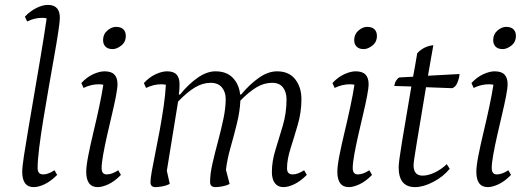

<svg xmlns="http://www.w3.org/2000/svg" viewBox="-20 -754 2152 786"><path d="M118 12Q71 12 71 -51Q71 -70 78 -116Q85 -162 96 -226.5Q107 -291 120 -367.5Q133 -444 146.5 -523.5Q160 -603 171 -679Q163 -681 152 -681Q121 -681 91 -666L82 -686Q104 -709 129.5 -721.5Q155 -734 176 -734Q225 -734 225 -681Q225 -666 218.5 -623Q212 -580 201.5 -521Q191 -462 179.5 -396Q168 -330 157.5 -266Q147 -202 140.5 -149.5Q134 -97 134 -66Q134 -40 157 -40Q177 -40 203 -57L214 -38Q188 -12 163 0Q138 12 118 12Z M380 12Q333 12 333 -51Q333 -74 341.5 -117.5Q350 -161 362.5 -213Q375 -265 386 -316.5Q397 -368 403 -407Q395 -409 384 -409Q353 -409 322 -394L313 -414Q335 -438 361 -450Q387 -462 408 -462Q436 -462 448.5 -448.5Q461 -435 461 -410Q461 -393 454.5 -359.5Q448 -326 438 -284Q428 -242 418.5 -200Q409 -158 402.5 -122Q396 -86 396 -66Q396 -40 417 -40Q438 -40 464 -57L475 -38Q450 -12 424.5 0Q399 12 380 12ZM441 -553Q422 -553 412 -563Q402 -573 402 -590Q402 -614 419.5 -629Q437 -644 455 -644Q475 -644 485 -634Q495 -624 495 -607Q495 -582 476.5 -567.5Q458 -553 441 -553Z M616 12Q596 12 596 -8Q596 -22 601.5 -53.5Q607 -85 616 -128.5Q625 -172 634 -221.5Q643 -271 650 -319Q657 -367 659 -407Q649 -409 640 -409Q609 -409 578 -394L569 -414Q591 -438 617 -450Q643 -462 664 -462Q691 -462 703 -448.5Q715 -435 715 -410Q715 -399 714.5 -389.5Q714 -380 712 -367H717Q752 -410 789.5 -436Q827 -462 862 -462Q908 -462 933.5 -435Q959 -408 963 -367H967Q1003 -410 1040.5 -436Q1078 -462 1114 -462Q1163 -462 1188.5 -429.5Q1214 -397 1214 -348Q1214 -295 1199 -243.5Q1184 -192 1169.5 -146.5Q1155 -101 1155 -65Q1155 -40 1178 -40Q1199 -40 1225 -57L1236 -38Q1210 -12 1185 0Q1160 12 1140 12Q1118 12 1105.5 -4Q1093 -20 1093 -50Q1093 -94 1108 -141.5Q1123 -189 1138 -240.5Q1153 -292 1153 -347Q1153 -377 1138.5 -396Q1124 -415 1094 -415Q1061 -415 1030 -396.5Q999 -378 964 -342Q962 -298 950 -249Q938 -200 924 -151Q910 -102 905 -59L920 -1Q907 6 890 9Q873 12 862 12Q840 12 840 -9Q840 -42 850 -85.5Q860 -129 872.5 -175.5Q885 -222 894.5 -267Q904 -312 904 -349Q904 -377 888.5 -396Q873 -415 842 -415Q810 -415 778 -396Q746 -377 709 -338L663 -55L675 -1Q661 6 644.5 9Q628 12 616 12Z M1408 12Q1361 12 1361 -51Q1361 -74 1369.5 -117.5Q1378 -161 1390.5 -213Q1403 -265 1414 -316.5Q1425 -368 1431 -407Q1423 -409 1412 -409Q1381 -409 1350 -394L1341 -414Q1363 -438 1389 -450Q1415 -462 1436 -462Q1464 -462 1476.5 -448.5Q1489 -435 1489 -410Q1489 -393 1482.5 -359.5Q1476 -326 1466 -284Q1456 -242 1446.5 -200Q1437 -158 1430.5 -122Q1424 -86 1424 -66Q1424 -40 1445 -40Q1466 -40 1492 -57L1503 -38Q1478 -12 1452.5 0Q1427 12 1408 12ZM1469 -553Q1450 -553 1440 -563Q1430 -573 1430 -590Q1430 -614 1447.5 -629Q1465 -644 1483 -644Q1503 -644 1513 -634Q1523 -624 1523 -607Q1523 -582 1504.5 -567.5Q1486 -553 1469 -553Z M1679 12Q1612 12 1612 -69Q1612 -90 1625.5 -172Q1639 -254 1664 -400L1594 -402Q1596 -415 1602 -424.5Q1608 -434 1615 -437L1671 -440Q1675 -462 1679.5 -486Q1684 -510 1688 -536Q1715 -565 1754 -569Q1748 -535 1742.5 -504Q1737 -473 1732 -444L1861 -451Q1861 -437 1853 -417Q1845 -397 1831 -393L1724 -397Q1700 -252 1686.5 -171.5Q1673 -91 1673 -78Q1673 -35 1710 -35Q1733 -35 1760 -48Q1787 -61 1809 -82L1821 -63Q1795 -31 1754 -9.5Q1713 12 1679 12Z M1977 12Q1930 12 1930 -51Q1930 -74 1938.5 -117.5Q1947 -161 1959.5 -213Q1972 -265 1983 -316.5Q1994 -368 2000 -407Q1992 -409 1981 -409Q1950 -409 1919 -394L1910 -414Q1932 -438 1958 -450Q1984 -462 2005 -462Q2033 -462 2045.5 -448.5Q2058 -435 2058 -410Q2058 -393 2051.5 -359.5Q2045 -326 2035 -284Q2025 -242 2015.5 -200Q2006 -158 1999.5 -122Q1993 -86 1993 -66Q1993 -40 2014 -40Q2035 -40 2061 -57L2072 -38Q2047 -12 2021.5 0Q1996 12 1977 12ZM2038 -553Q2019 -553 2009 -563Q1999 -573 1999 -590Q1999 -614 2016.5 -629Q2034 -644 2052 -644Q2072 -644 2082 -634Q2092 -624 2092 -607Q2092 -582 2073.5 -567.5Q2055 -553 2038 -553Z"/></svg>

Font: Petrona Light
Style: Italic
Weight: 300
Italic angle: -9°
Designer: Ringo R. Seeber
Foundry: Ringo R. Seeber
Version: Version 2.001; ttfautohint (v1.8.3)